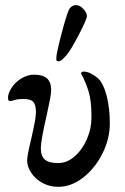

<svg xmlns="http://www.w3.org/2000/svg" viewBox="-20 -709 484 743"><path d="M85 -89Q85 -106 101 -172Q103 -182 111 -218.5Q119 -255 119 -276Q119 -304 108.5 -315Q98 -326 71 -326Q49 -326 37 -322Q25 -318 21 -318Q15 -318 13 -320.5Q11 -323 11 -331Q11 -348 25 -369.5Q39 -391 62.5 -405.5Q86 -420 112 -420Q146 -420 162 -405.5Q178 -391 178 -360Q178 -348 172.5 -319.5Q167 -291 160 -260Q138 -164 138 -136Q138 -105 153.5 -91.5Q169 -78 206 -78Q239 -78 268.5 -103.5Q298 -129 316 -170Q334 -211 334 -256Q334 -318 323 -354.5Q312 -391 294 -424V-426Q294 -429 297.5 -430.5Q301 -432 304 -432Q327 -432 357 -408Q379 -389 392 -341Q405 -293 405 -231Q405 -172 376.5 -115Q348 -58 302 -22Q256 14 205 14Q172 14 144.5 -1Q117 -16 101 -40Q85 -64 85 -89ZM198 -486Q198 -501 216.5 -572.5Q235 -644 246 -670Q250 -679 258.5 -684.5Q267 -690 275 -689Q290 -689 304 -673Q318 -657 316 -644Q315 -633 285 -574.5Q255 -516 236 -494Q230 -487 222 -479.5Q214 -472 207 -472Q200 -472 199 -474.5Q198 -477 198 -486Z"/></svg>

Font: EB Garamond Medium
Style: Regular
Weight: 500
Designer: Georg Duffner and Octavio Pardo
Foundry: Georg Duffner
Version: Version 1.000